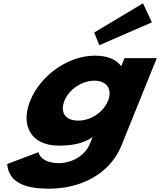

<svg xmlns="http://www.w3.org/2000/svg" viewBox="-20 -864 966 1159"><path d="M23.5 126C32.4 251 158 275 275.7 275C468.2 275 643.9 186 713.3 14L926.3 -513H731.6L713 -467H709.7C679.2 -506 627.6 -528 552.8 -528C387.8 -528 223 -406 162.4 -256C101.8 -106 168.4 15 333.4 15C410.4 15 480.5 5 539.2 -37L523.9 1C487.1 92 391.8 121 337.9 121C253.2 121 220.1 86 211.7 55ZM369.2 -256C397.9 -327 476.4 -377 550.1 -377C622.7 -377 660.8 -327 632.1 -256C603.8 -186 528.6 -136 452.7 -136C373.5 -136 340.9 -186 369.2 -256ZM548.9 -668 579.4 -591 896.9 -729 843.3 -844Z"/></svg>

Font: Hussar
Style: BdWideOblFour
Weight: 700
Foundry: Cannot Into Space Fonts
Version: Version 2.00